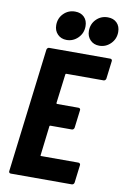

<svg xmlns="http://www.w3.org/2000/svg" viewBox="-99 -973 669 1030"><g transform="rotate(10 235.5 -458.0)"><path d="M439 -579H236Q231 -579 231 -574L211 -416Q211 -411 215 -411H332Q337 -411 340 -407.5Q343 -404 342 -399L330 -302Q329 -297 325.5 -293.5Q322 -290 317 -290H201Q195 -290 195 -285L176 -126Q174 -121 180 -121H382Q387 -121 390.5 -117.5Q394 -114 393 -109L381 -12Q380 -7 376.5 -3.5Q373 0 368 0H35Q30 0 27 -3.5Q24 -7 25 -12L108 -688Q109 -693 112.5 -696.5Q116 -700 121 -700H454Q459 -700 462 -696.5Q465 -693 464 -688L452 -591Q451 -586 447.5 -582.5Q444 -579 439 -579ZM315 -827Q315 -865 340.5 -890.5Q366 -916 403 -916Q434 -916 452.5 -897.5Q471 -879 471 -848Q471 -810 445 -784Q419 -758 383 -758Q353 -758 334 -777.5Q315 -797 315 -827ZM137 -827Q137 -865 162.5 -890.5Q188 -916 225 -916Q256 -916 274.5 -897.5Q293 -879 293 -848Q293 -810 267 -784Q241 -758 205 -758Q175 -758 156 -777.5Q137 -797 137 -827Z"/></g></svg>

Font: Barlow Condensed
Style: Bold Italic
Weight: 700
Width: 3
Italic angle: -7°
Designer: Jeremy Tribby
Foundry: Tribby Type
Version: Version 1.408